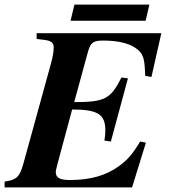

<svg xmlns="http://www.w3.org/2000/svg" viewBox="-47 -813 734 833"><path d="M586 -194 561 -199C527 -143 507 -120 470 -93C413 -51 344 -32 256 -32C213 -32 195 -42 195 -66C195 -73 198 -84 203 -104L266 -338C379 -338 410 -316 410 -247C410 -233 409 -222 406 -203L434 -199L508 -473L480 -477C433 -383 407 -370 275 -370L334 -586C346 -631 360 -637 401 -637C462 -637 508 -626 538 -607C579 -580 580 -555 583 -484L610 -479L653 -669H112V-644L145 -640C176 -636 186 -627 186 -607C186 -592 183 -570 174 -537L55 -105C38 -44 25 -33 -27 -25V0H526ZM601 -793H276L259 -723H585Z"/></svg>

Font: STIXGeneral
Style: Bold Italic
Weight: 700
Italic angle: -16.33°
Designer: MicroPress Inc., with final additions and corrections provided by Coen Hoffman, Elsevier (retired)
Version: Version 1.1.0